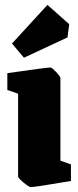

<svg xmlns="http://www.w3.org/2000/svg" viewBox="-20 -752 320 785"><path d="M54 -31V-369L10 -384V-453Q170 -476 187 -476Q192 -476 209.5 -457.5Q227 -439 227 -433V-95L270 -80V-12Q122 13 106 13Q99 13 76.5 -5.5Q54 -24 54 -31ZM29 -574 174 -732 263 -653 256 -599 78 -516Z"/></svg>

Font: Grenze Black
Style: Regular
Weight: 900
Designer: Renata Polastri
Foundry: Omnibus-Type
Version: Version 1.002; ttfautohint (v1.8)